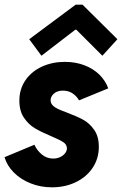

<svg xmlns="http://www.w3.org/2000/svg" viewBox="-20 -800 527 828"><path d="M-0.5 -122.1 128.4 -175.8Q138.7 -152.3 159.9 -134.3Q181.2 -116.2 209.5 -116.2Q226.1 -116.2 239.5 -122.6Q252.9 -128.9 260.7 -139.2Q268.6 -149.4 268.6 -160.2Q268.6 -176.8 252.4 -187.3Q236.3 -197.8 200.2 -212.9Q158.2 -230.5 130.9 -246.6Q103.5 -262.7 83.5 -292Q63.5 -321.3 63.5 -365.7Q63.5 -416 89.8 -454.1Q116.2 -492.2 160.9 -512.7Q205.6 -533.2 259.8 -533.2Q306.2 -533.2 344.7 -518.3Q383.3 -503.4 409.4 -477.3Q435.5 -451.2 446.8 -418.9L320.8 -367.2Q310.5 -385.7 292.7 -397.5Q274.9 -409.2 251.5 -409.2Q227.1 -409.2 212.6 -396.5Q198.2 -383.8 198.2 -367.7Q198.2 -355 207.3 -345.7Q216.3 -336.4 230.5 -329.8Q244.6 -323.2 270 -314Q312 -298.3 339.1 -283.4Q366.2 -268.6 386.2 -240Q406.2 -211.4 406.2 -167Q406.2 -116.2 379.6 -76.4Q353 -36.6 306.9 -14.4Q260.7 7.8 204.1 7.8Q154.8 7.8 112.1 -9.3Q69.3 -26.4 39.8 -55.9Q10.3 -85.4 -0.5 -122.1ZM106 -630.9 306.2 -779.8H335.9L486.3 -630.9L421.4 -559.6L309.1 -671.9H304.7L158.7 -559.6Z"/></svg>

Font: Reddit Sans Fudge ExBold Italic
Style: Regular
Weight: 800
Italic angle: -11.25°
Designer: Stephen Hutchings
Version: Version 1.013